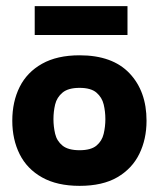

<svg xmlns="http://www.w3.org/2000/svg" viewBox="-20 -595 527 625"><path d="M239 10Q166 10 117 -17.5Q68 -45 44 -93Q20 -141 20 -202Q20 -264 44 -312Q68 -360 117 -387.5Q166 -415 239 -415Q346 -415 401.5 -356.5Q457 -298 457 -202Q457 -142 433.5 -94Q410 -46 362 -18Q314 10 239 10ZM239 -106Q276 -106 294 -121Q312 -136 317.5 -159.5Q323 -183 323 -207Q323 -232 317.5 -255Q312 -278 294 -293.5Q276 -309 239 -309Q202 -309 183.5 -293.5Q165 -278 159.5 -255Q154 -232 154 -207Q154 -183 159.5 -159.5Q165 -136 183.5 -121Q202 -106 239 -106ZM93 -481V-575H395V-481Z"/></svg>

Font: Darker Grotesque Black
Style: Regular
Weight: 900
Designer: Gabriel Lam
Foundry: TypeRant
Version: Version 1.000;gftools[0.9.28]